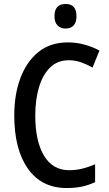

<svg xmlns="http://www.w3.org/2000/svg" viewBox="-20 -939 549 969"><path d="M327 -635Q270 -635 232.5 -598Q195 -561 176.5 -498Q158 -435 158 -356Q158 -227 202 -153.5Q246 -80 329 -80Q364 -80 396 -88Q428 -96 460 -110V-20Q429 -5 394.5 2.5Q360 10 317 10Q190 10 121 -87.5Q52 -185 52 -357Q52 -462 83 -545Q114 -628 174 -676.5Q234 -725 323 -725Q366 -725 406 -714Q446 -703 482 -684L447 -598Q419 -614 389 -624.5Q359 -635 327 -635ZM311 -919Q366 -919 366 -857Q366 -826 351.5 -810.5Q337 -795 311 -795Q286 -795 270.5 -810.5Q255 -826 255 -857Q255 -919 311 -919Z"/></svg>

Font: Noto Sans Gurmukhi Condensed Medium
Style: Regular
Weight: 500
Width: 3
Designer: Jelle Bosma - Monotype Design Team
Foundry: Monotype Imaging Inc.
Version: Version 2.004; ttfautohint (v1.8.4.7-5d5b)